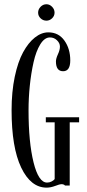

<svg xmlns="http://www.w3.org/2000/svg" viewBox="-20 -860 402 890"><path d="M195.3 -764.2Q179.7 -764.2 168.2 -775.1Q156.7 -786.1 156.7 -801.3Q156.7 -816.9 168.2 -828.6Q179.7 -840.3 195.3 -840.3Q210 -840.3 221.4 -828.6Q232.9 -816.9 232.9 -801.3Q232.9 -786.1 221.4 -775.1Q210 -764.2 195.3 -764.2ZM196.3 9.8Q122.6 9.8 78.1 -83.5Q33.7 -176.8 33.7 -349.1Q33.7 -434.1 48.3 -503.9Q63 -573.7 87.2 -617.9Q111.3 -662.1 141.6 -686Q171.9 -710 204.1 -710Q251.5 -710 278.6 -671.9Q305.7 -633.8 305.7 -580.1Q305.7 -529.8 272.5 -529.8Q239.3 -529.8 239.3 -575.2Q239.3 -588.4 248.5 -608.4Q257.8 -628.4 257.8 -644Q257.8 -660.2 244.1 -673.3Q230.5 -686.5 211.4 -686.5Q186.5 -686.5 166.7 -654.5Q147 -622.6 135.5 -571.3Q124 -520 118.2 -462.9Q112.3 -405.8 112.3 -349.1Q112.3 -201.2 135.5 -107.4Q158.7 -13.7 198.2 -13.7Q209.5 -13.7 219.2 -18.8Q229 -23.9 233.4 -29.8V-293H192.4V-316.4H346.7V-293H303.2V0H281.2Q276.9 -6.3 263.7 -6.3Q257.3 -6.3 236.1 1.7Q214.8 9.8 196.3 9.8Z"/></svg>

Font: Imbue
Style: Regular
Weight: 400
Designer: Tyler Finck
Foundry: Etcetera Type Company
Version: Version 0.910